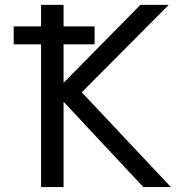

<svg xmlns="http://www.w3.org/2000/svg" viewBox="-20 -752 731 774"><path d="M35.2 -573.2V-645.5H145.5V-732.4H236.3V-645.5H361.3V-573.2H236.3V-418L545.9 -732.4H660.2L309.6 -379.9L668.9 2H557.6L236.3 -341.8V2H145.5V-573.2Z"/></svg>

Font: irohakakuC Regular
Style: Regular
Weight: 400
Designer: [Source Han Sans]
Ryoko NISHIZUKA Ë•øÂ°öÊ∂ºÂ≠ê (kana & ideographs); Paul D. Hunt (Latin, Greek & Cyrillic); Wenlong ZHAN
Version: Version 1.001.20160904